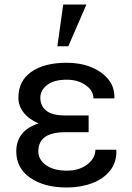

<svg xmlns="http://www.w3.org/2000/svg" viewBox="-20 -812 576 841"><path d="M272.5 9.3Q173.8 9.3 112.5 -33Q51.3 -75.2 51.3 -148.9Q51.3 -239.7 149.4 -271.5Q107.4 -288.6 84 -318.4Q60.5 -348.1 60.5 -383.8Q60.5 -457.5 117.2 -497.3Q173.8 -537.1 272.5 -537.1Q332 -537.1 379.9 -517.6Q427.7 -498 455.1 -463.6Q482.4 -429.2 481 -383.8L480 -380.9H389.2Q389.2 -415 355.2 -439Q321.3 -462.9 272.5 -462.9Q215.8 -462.9 186.3 -439.7Q156.7 -416.5 156.7 -383.8Q156.7 -347.7 183.1 -326.9Q209.5 -306.2 265.6 -306.2H368.2V-232.9H265.6Q147.9 -232.9 147.9 -148.9Q147.9 -113.3 181.4 -88.9Q214.8 -64.5 272.5 -64.5Q327.1 -64.5 362.5 -91.8Q397.9 -119.1 397.9 -156.2H488.8L489.7 -153.3Q491.2 -100.6 461.9 -64.2Q432.6 -27.8 382.6 -9.3Q332.5 9.3 272.5 9.3ZM231.4 -609.4 256.8 -792H358.4L279.3 -609.4Z"/></svg>

Font: Roboto Slab
Style: Regular
Weight: 400
Designer: Google
Version: Version 2.000; ttfautohint (v1.8.1.43-b0c9)